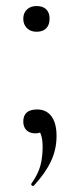

<svg xmlns="http://www.w3.org/2000/svg" viewBox="-20 -433 263 635"><path d="M167 17Q167 62 148 101.5Q129 141 92 181Q91 182 89 182Q86 182 84 179Q82 176 84 174Q106 143 113.5 115Q121 87 121 52Q121 25 114 8.5Q107 -8 94 -20L132 -27Q133 -10 123 -1Q113 8 97 8Q78 8 67.5 -2.5Q57 -13 57 -31Q57 -71 103 -71Q133 -71 150 -48.5Q167 -26 167 17ZM57 -371Q57 -390 69 -401.5Q81 -413 101 -413Q122 -413 133 -402Q144 -391 144 -371Q144 -351 133 -339.5Q122 -328 101 -328Q81 -328 69 -340Q57 -352 57 -371Z"/></svg>

Font: Cormorant SC
Style: Regular
Weight: 400
Designer: Christian Thalmann (Catharsis Fonts)
Foundry: Catharsis Fonts
Version: Version 4.000